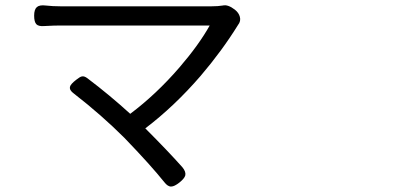

<svg xmlns="http://www.w3.org/2000/svg" viewBox="-20 -677 1540 722"><path d="M597.7 7.8Q546.9 -55.7 448.2 -158.2Q362.3 -244.1 257.8 -325.2Q240.2 -337.9 243.2 -350.6Q245.1 -360.4 266.6 -377Q281.2 -388.7 288.1 -389.6Q296.9 -391.6 308.6 -382.8Q392.6 -319.3 469.7 -249Q567.4 -322.3 654.3 -422.9Q727.5 -507.8 768.6 -581.1H206.1Q184.6 -581.1 147.5 -579.1Q125 -577.1 116.7 -585.9Q108.4 -594.7 108.4 -618.2Q108.4 -641.6 118.7 -650.4Q128.9 -659.2 152.3 -656.2Q178.7 -653.3 206.1 -653.3H491.2H776.4Q799.8 -653.3 817.4 -656.2Q836.9 -661.1 863.3 -640.6Q877.9 -628.9 881.8 -614.3Q886.7 -597.7 875 -583Q814.5 -485.4 734.4 -391.6Q635.7 -277.3 526.4 -194.3Q611.3 -109.4 666 -47.9Q679.7 -31.2 676.8 -17.6Q673.8 -5.9 654.8 9.3Q635.7 24.4 624 24.4Q611.3 25.4 597.7 7.8Z"/></svg>

Font: Bpmf GenSen Rounded R
Style: R
Weight: 400
Foundry: But Ko
Version: Version 1.320